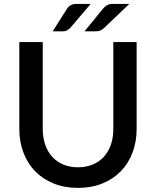

<svg xmlns="http://www.w3.org/2000/svg" viewBox="-20 -930 780 959"><path d="M369.5 -94.5Q411 -94.5 443.8 -108.5Q476.5 -122.5 499.2 -147.5Q522 -172.5 534 -207.8Q546 -243 546 -286V-720H662.5V-286Q662.5 -222.5 642.2 -168.5Q622 -114.5 584 -75.2Q546 -36 491.8 -13.8Q437.5 8.5 369.5 8.5Q301.5 8.5 247.2 -13.8Q193 -36 155 -75.2Q117 -114.5 96.8 -168.5Q76.5 -222.5 76.5 -286V-720H193.5V-286.5Q193.5 -243.5 205.5 -208.2Q217.5 -173 240 -147.8Q262.5 -122.5 295.2 -108.5Q328 -94.5 369.5 -94.5ZM433 -910.5 330 -789.5Q321.5 -782 314 -777.8Q306.5 -773.5 294 -773.5H243L314.5 -886Q321.5 -897.5 333.2 -904Q345 -910.5 363 -910.5ZM626 -910.5 499 -789.5Q490 -781.5 481 -777.5Q472 -773.5 459.5 -773.5H402L494 -886Q503 -897.5 515 -904Q527 -910.5 545 -910.5Z"/></svg>

Font: LatoLatin Semibold
Style: Regular
Weight: 600
Designer: Lukasz Dziedzic with Adam Twardoch and Botio Nikoltchev
Foundry: tyPoland Lukasz Dziedzic
Version: Version 2.015; 2015-08-06; http://www.latofonts.com/